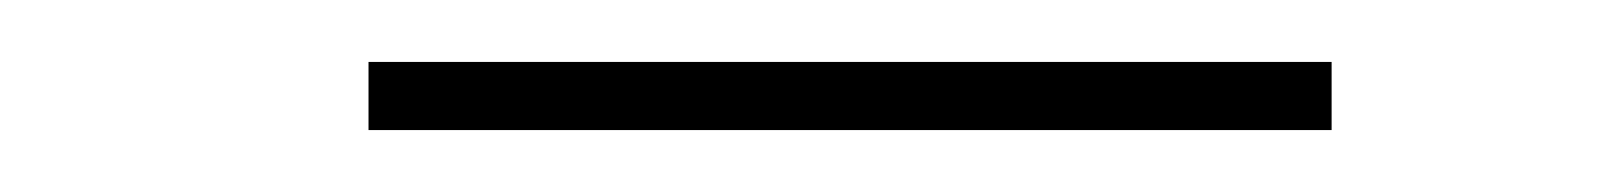

<svg xmlns="http://www.w3.org/2000/svg" viewBox="-20 -282 521 62"><path d="M99 -240V-262H410V-240Z"/></svg>

Font: Taylor Sans Thin
Style: Regular
Weight: 100
Italic angle: -8°
Designer: Natanael Gama
Version: Version 1.001 September 8, 2015